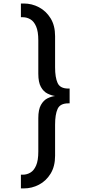

<svg xmlns="http://www.w3.org/2000/svg" viewBox="-20 -832 490 1070"><path d="M112.5 218H96.5V141.5H107.5Q129.5 141.5 149.2 130Q169 118.5 181.2 90.5Q193.5 62.5 193.5 12.5V-173.5Q193.5 -221 208 -247Q222.5 -273 244.2 -283.8Q266 -294.5 287 -297Q266 -300 244.2 -310.8Q222.5 -321.5 208 -347.5Q193.5 -373.5 193.5 -421V-607Q193.5 -657 181.2 -685Q169 -713 149.2 -724.5Q129.5 -736 107.5 -736H96.5V-812.5H112.5Q157.5 -812.5 197.2 -791.5Q237 -770.5 262 -730Q287 -689.5 287 -630.5V-456.5Q287 -400.5 301 -369.5Q315 -338.5 360.5 -338.5H368V-256H360.5Q315 -256 301 -225Q287 -194 287 -137.5V36Q287 95 262 135.8Q237 176.5 197.2 197.2Q157.5 218 112.5 218Z"/></svg>

Font: Trispace Condensed
Style: Regular
Weight: 400
Width: 3
Designer: Tyler Finck
Foundry: Etcetera Type Company
Version: Version 1.210; ttfautohint (v1.8.3)